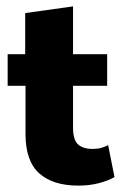

<svg xmlns="http://www.w3.org/2000/svg" viewBox="-20 -572 388 602"><path d="M226 10Q146 10 103 -28.5Q60 -67 60 -152V-303H4V-402H59V-531L209 -552V-402H316V-303H209V-172Q209 -133 225 -119Q241 -105 270 -105Q286 -105 298 -108.5Q310 -112 319 -117L339 -17Q321 -6 291 2Q261 10 226 10Z"/></svg>

Font: Rokkitt SemiBold ExtraBold
Style: Regular
Weight: 800
Version: Version 3.103